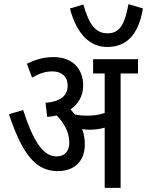

<svg xmlns="http://www.w3.org/2000/svg" viewBox="-20 -908 711 928"><path d="M671 -867 601 -888C584 -798 563 -747 500 -747C440 -747 410 -792 383 -886L318 -867C352 -738 418 -681 498 -681C587 -681 648 -733 671 -867ZM390 -211C390 -239 385 -263 377 -284C389 -282 401 -281 411 -281C438 -281 462 -284 486 -291V0H563V-553H647V-622H430V-553H486V-362C459 -353 435 -349 401 -349C379 -349 360 -351 341 -355C335 -363 328 -372 321 -379C358 -405 382 -444 382 -495C382 -575 331 -632 239 -632C186 -632 148 -618 110 -600L135 -533C168 -552 199 -563 233 -563C277 -563 307 -539 307 -494C307 -446 273 -417 200 -411L208 -343C224 -344 239 -346 254 -350C288 -315 315 -271 315 -219C315 -174 290 -152 253 -152C184 -152 137 -237 92 -376L23 -356C90 -158 154 -81 259 -81C337 -81 390 -126 390 -211Z"/></svg>

Font: Noto Sans Condensed
Style: Regular
Weight: 400
Width: 3
Designer: Monotype Design Team
Foundry: Monotype Imaging Inc.
Version: Version 2.013